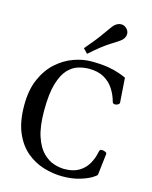

<svg xmlns="http://www.w3.org/2000/svg" viewBox="-141 -1064 925 1169"><g transform="rotate(15 321.0 -479.5)"><path d="M367.2 14.6Q308.6 14.6 249.3 -3.2Q189.9 -21 140.6 -62Q91.3 -103 61.5 -172.4Q31.7 -241.7 31.7 -344.7Q31.7 -441.4 62.3 -510.5Q92.8 -579.6 141.6 -623Q190.4 -666.5 247.3 -687Q304.2 -707.5 356.9 -707.5Q421.9 -707.5 465.1 -700Q508.3 -692.4 535.9 -682.4Q563.5 -672.4 580.6 -664.6L591.3 -511.7Q592.3 -503.4 583.5 -497.8Q574.7 -492.2 568.8 -492.2Q567.4 -492.2 566.2 -491.9Q564.9 -491.7 563.5 -491.7Q557.1 -491.7 552.2 -494.9Q547.4 -498 546.4 -505.9Q535.2 -546.9 512 -582.3Q488.8 -617.7 450.7 -639.2Q412.6 -660.6 356 -660.6Q324.7 -660.6 290 -650.6Q255.4 -640.6 225.3 -609.4Q195.3 -578.1 176.3 -514.9Q157.2 -451.7 157.2 -344.7Q157.2 -243.2 178.5 -181.2Q199.7 -119.1 232.7 -86.7Q265.6 -54.2 301.5 -43Q337.4 -31.7 366.7 -31.7Q422.4 -31.7 458.3 -53Q494.1 -74.2 514.6 -109.6Q535.2 -145 543 -187Q544.9 -196.8 549.1 -200Q553.2 -203.1 561 -203.1Q566.9 -203.1 578.9 -199Q590.8 -194.8 590.8 -186.5L575.2 -52.7Q574.7 -45.9 547.9 -29.5Q521 -13.2 474.4 0.7Q427.7 14.6 367.2 14.6ZM320.3 -745.1 293 -773.4Q353 -842.8 388.2 -893.6Q423.3 -944.3 434.6 -955.1Q442.4 -962.4 453.1 -967.5Q463.9 -972.7 476.1 -972.7Q495.6 -972.7 511.2 -956.5Q518.6 -948.7 521.7 -940.7Q524.9 -932.6 524.9 -924.3Q524.9 -912.6 519.5 -902.3Q514.2 -892.1 506.3 -884.3Q495.1 -873.5 445.1 -842.8Q395 -812 320.3 -745.1Z"/></g></svg>

Font: Gelasio
Style: Regular
Weight: 400
Designer: Eben Sorkin
Foundry: Eben Sorkin
Version: Version 1.008